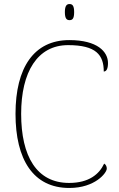

<svg xmlns="http://www.w3.org/2000/svg" viewBox="-20 -923 590 953"><path d="M325 -823C340 -823 348 -831 348 -863C348 -894 340 -903 325 -903C311 -903 302 -894 302 -863C302 -831 311 -823 325 -823ZM324 10C452 10 510 -65 510 -86C510 -96 506 -106 497 -111C473 -59 422 -15 323 -15C162 -15 85 -147 85 -358C85 -566 166 -699 318 -699C457 -699 495 -650 495 -568C509 -568 516 -583 516 -610C516 -666 464 -724 324 -724C149 -724 57 -588 57 -358C57 -131 145 10 324 10Z"/></svg>

Font: Noto Serif Georgian Thin
Style: Regular
Weight: 100
Designer: Monotype Design Team, Akaki Razmadze
Foundry: Google LLC
Version: Version 2.003